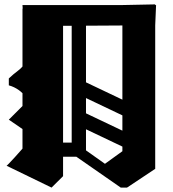

<svg xmlns="http://www.w3.org/2000/svg" viewBox="-20 -851 783 871"><path d="M9.8 -99.1 213.9 0 266.1 -51.8V-140.1H305.2H313H326.2L527.8 0H556.2L684.1 -85V-735.8L688 -828.1H684.1V-831.1L535.2 -828.1H82L83 -812H82V-549.3Q74.2 -540 64 -532.2Q52.2 -523.4 41.3 -514.2Q30.3 -504.9 25.4 -500L20 -495.1V-463.9Q44.9 -457 65.9 -441.9Q74.7 -435.5 82 -428.2V-370.1L20 -308.1L82 -265.6V-176.8Q77.6 -171.9 70.3 -163.6Q63 -155.3 47.4 -137.9Q31.7 -120.6 21 -109.6Q10.3 -98.6 9.8 -99.1ZM535.2 -258.3 370.1 -336.9V-406.2L535.2 -327.6ZM535.2 -186V-165L456.1 -107.9L370.1 -168.9V-264.6ZM535.2 -398.9 370.1 -477.5V-734.4L535.2 -735.4ZM305.2 -204.1H266.1V-733.9H305.2Z"/></svg>

Font: KJV1611
Style: Regular
Weight: 400
Version: Version 3.6.1